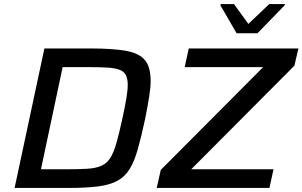

<svg xmlns="http://www.w3.org/2000/svg" viewBox="-20 -927 1492 947"><path d="M52 0 199 -688H427Q541 -688 605.5 -675.5Q670 -663 696.5 -628.5Q723 -594 723 -529Q723 -495 715.5 -448.5Q708 -402 696 -341Q677 -253 660 -192.5Q643 -132 620 -94Q597 -56 559.5 -35.5Q522 -15 463.5 -7.5Q405 0 316 0ZM182 -92H299Q365 -92 408.5 -94.5Q452 -97 479.5 -109Q507 -121 524 -148Q541 -175 554.5 -222.5Q568 -270 584 -344Q596 -399 603 -440Q610 -481 610 -509Q610 -540 600 -558Q590 -576 566.5 -584Q543 -592 504 -594Q465 -596 407 -596H289ZM753 0 773 -89 1278 -596H891L911 -688H1452L1432 -603L923 -92H1329L1309 0ZM1147 -763 1067 -901 1069 -907H1134L1205 -809L1308 -907H1386L1384 -901L1250 -763Z"/></svg>

Font: Saira SemiExpanded Medium
Style: Italic
Weight: 500
Width: 6
Italic angle: -12°
Designer: Hector Gatti with collaboration of the Omnibus-Type team
Foundry: Omnibus-Type
Version: Version 1.101